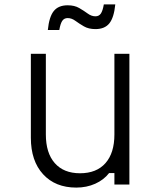

<svg xmlns="http://www.w3.org/2000/svg" viewBox="-20 -837 740 871"><path d="M567 -593V0H499V-52H475Q451 -21 412 -3.5Q373 14 326 14Q231 14 175.5 -46.5Q120 -107 120 -212V-593H188V-227Q188 -143 228.5 -97Q269 -51 343 -51Q418 -51 458.5 -97Q499 -143 499 -227V-593ZM197 -701Q203 -761 224 -787Q245 -813 287 -813Q318 -813 339.5 -800.5Q361 -788 378 -775.5Q395 -763 413 -763Q429 -763 437.5 -775.5Q446 -788 451 -817H503Q497 -757 476 -731Q455 -705 413 -705Q382 -705 360.5 -717.5Q339 -730 322 -742.5Q305 -755 287 -755Q271 -755 262.5 -742.5Q254 -730 249 -701Z"/></svg>

Font: Martian Mono ExtraLight
Style: Regular
Weight: 200
Monospace: yes
Designer: Roman Shamin
Foundry: Evil Martians
Version: Version 1.000; ttfautohint (v1.8.4.7-5d5b)